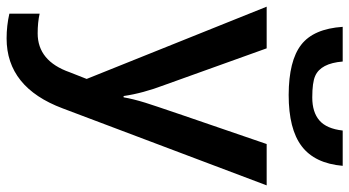

<svg xmlns="http://www.w3.org/2000/svg" viewBox="-256 -552 1048 576"><g transform="rotate(90 268.0 -264.0)"><path d="M95.2 240.2Q57.1 240.2 21 231.9V141.1Q46.9 147 80.1 147Q163.1 147 196.8 50.8L216.8 0L0 -540H125L234.9 -233.9Q259.8 -168.5 268.1 -110.8H272Q276.4 -137.7 288.1 -175.8Q299.8 -213.9 412.1 -540H536.1L305.2 71.8Q242.2 240.2 95.2 240.2ZM264.6 -606Q162.1 -606.4 114.3 -643.6Q66.4 -680.7 60.5 -768.1H164.6Q169.9 -702.1 208 -685.5Q227.5 -676.8 272.5 -676.8Q316.4 -676.8 341.3 -698.2Q366.2 -719.7 371.6 -768.1H477.5Q470.2 -684.1 418.5 -645Q367.2 -606 264.6 -606Z"/></g></svg>

Font: OpenSans-Semibold
Style: Regular
Weight: 600
Foundry: Ascender Corporation
Version: Version 1.10